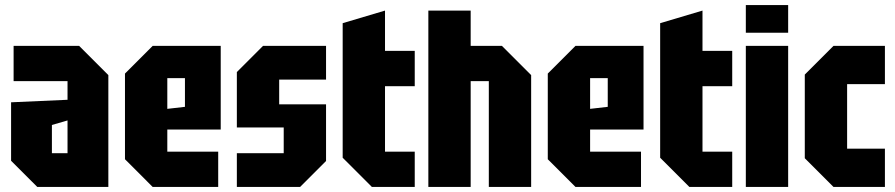

<svg xmlns="http://www.w3.org/2000/svg" viewBox="-20 -742 3552 762"><path d="M24 -104V-336L248 -346V-420H34V-560H294L410 -444V0H128ZM186 -246V-134H248V-264Z M476 -110V-450L586 -560H856V-228H644V-140H846V0H586ZM644 -310 714 -318V-432H644Z M920 0V-134H1106V-236H920V-456L1024 -560H1274V-426H1088V-328H1274V-103L1171 0Z M1340 -650 1508 -700V-540H1626V-400H1508V-140H1626V0H1456L1340 -116Z M1680 0V-700H1848V-560H1972L2088 -444V0H1920V-420H1848V0Z M2154 -110V-450L2264 -560H2534V-228H2322V-140H2524V0H2264ZM2322 -310 2392 -318V-432H2322Z M2600 -650 2768 -700V-540H2886V-400H2768V-140H2886V0H2716L2600 -116Z M2940 0V-560H3108V0ZM2940 -612V-722H3108V-612Z M3174 -114V-446L3288 -560H3492V-408H3342V-152H3492V0H3288Z"/></svg>

Font: Tektur Condensed
Style: Bold
Weight: 700
Width: 3
Designer: Adam Jagosz
Foundry: Adam Jagosz
Version: Version 1.005;gftools[0.9.30]